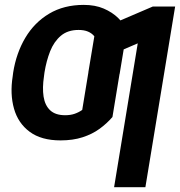

<svg xmlns="http://www.w3.org/2000/svg" viewBox="-20 -573 747 797"><path d="M250.5 -94.7Q272.5 -94.7 289.6 -100.6Q306.6 -106.4 321.3 -116.7L350.1 -292H480.5L446.8 -87.4Q423.8 -60.5 393.3 -38.3Q362.8 -16.1 322.8 -3.2Q282.7 9.8 231.4 9.8Q151.4 9.8 103.3 -25.9Q55.2 -61.5 38.1 -122.1Q21 -182.6 32.7 -256.3L34.7 -272Q47.4 -352.5 85 -416Q122.6 -479.5 183.8 -516.1Q245.1 -552.7 327.6 -552.7Q375 -552.7 410.6 -537.4Q446.3 -522 470.5 -498.3Q494.6 -474.6 506.8 -448.7L476.6 -266.1L346.7 -272.9L371.6 -422.4Q361.3 -435.1 345.2 -441.9Q329.1 -448.7 306.2 -448.7Q261.2 -448.7 232.7 -424.6Q204.1 -400.4 188.2 -360.4Q172.4 -320.3 164.6 -272L162.6 -256.3Q155.3 -208.5 160.9 -172.1Q166.5 -135.7 188.2 -115.2Q210 -94.7 250.5 -94.7ZM707 -545.9 583.5 204.1H453.6L551.8 -393.1L430.2 -340.8L452.6 -476.6L614.3 -545.9Z"/></svg>

Font: Inter 18pt SemiBold
Style: Italic
Weight: 600
Italic angle: -9.3988°
Designer: Rasmus Andersson
Foundry: rsms
Version: Version 4.001;git-66647c0bb